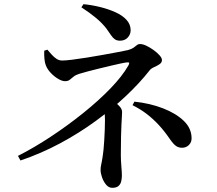

<svg xmlns="http://www.w3.org/2000/svg" viewBox="-20 -839 1040 920"><path d="M66 -92Q143 -131 224 -184.5Q305 -238 379 -297.5Q453 -357 509.5 -415.5Q566 -474 595 -525Q600 -534 599 -537.5Q598 -541 588 -540Q578 -539 557 -534.5Q536 -530 508.5 -523.5Q481 -517 452.5 -510Q424 -503 399.5 -496.5Q375 -490 359 -485Q343 -480 333 -472Q323 -464 314.5 -457Q306 -450 292 -450Q277 -450 258 -461.5Q239 -473 223 -490Q207 -507 200 -525Q195 -536 193 -556Q191 -576 192 -596L207 -601Q218 -588 228.5 -576.5Q239 -565 251 -557Q263 -549 278 -549Q295 -549 326.5 -553Q358 -557 396 -563Q434 -569 472.5 -576Q511 -583 543 -589Q575 -595 593 -599Q611 -604 620 -610.5Q629 -617 635.5 -622.5Q642 -628 651 -628Q664 -628 681 -620Q698 -612 715.5 -599.5Q733 -587 744.5 -574Q756 -561 756 -551Q756 -539 744 -531Q732 -523 718 -517Q704 -511 697 -502Q651 -443 585 -380.5Q519 -318 439 -259.5Q359 -201 267.5 -152Q176 -103 78 -70ZM518 61Q501 61 488.5 46Q476 31 469 11Q462 -9 462 -24Q462 -39 465 -51Q468 -63 472 -90Q474 -101 476 -121Q478 -141 479.5 -166.5Q481 -192 482 -218Q483 -244 483 -264Q483 -290 480 -307Q477 -324 471 -338L500 -368Q515 -360 530 -349.5Q545 -339 555 -327Q565 -315 565 -302Q565 -293 564 -279.5Q563 -266 562 -243.5Q561 -221 560 -186Q559 -151 559 -97Q559 -71 561.5 -42.5Q564 -14 564 2Q564 15 561 29Q558 43 548 52Q538 61 518 61ZM852 -131Q836 -131 823.5 -139.5Q811 -148 793 -174Q767 -212 740 -241Q713 -270 683 -293Q653 -316 615 -335L624 -352Q699 -344 761 -320Q823 -296 860.5 -260Q898 -224 898 -176Q898 -157 885 -144Q872 -131 852 -131ZM555 -644Q540 -644 530 -651Q520 -658 511.5 -671Q503 -684 490 -702Q469 -729 439.5 -753.5Q410 -778 370 -804L380 -819Q421 -815 461 -805Q501 -795 534 -780Q567 -765 586.5 -743.5Q606 -722 606 -694Q606 -674 592 -659Q578 -644 555 -644Z"/></svg>

Font: Noto Serif SC ExtraLight SemiBold
Style: Regular
Weight: 600
Version: Version 2.002-H1;hotconv 1.1.0;makeotfexe 2.6.0